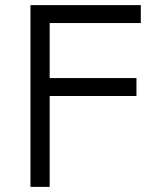

<svg xmlns="http://www.w3.org/2000/svg" viewBox="-20 -730 640 750"><path d="M174 -355V0H99V-710H530V-640H174V-425H513V-355Z"/></svg>

Font: Orbit
Style: Regular
Weight: 400
Designer: Sooun Cho
Foundry: JAMO
Version: Version 1.000; ttfautohint (v1.8.4.7-5d5b);gftools[0.9.29]